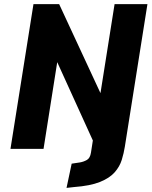

<svg xmlns="http://www.w3.org/2000/svg" viewBox="-20 -725 738 935"><path d="M304 190 329 72 369 66Q387 63 403 54Q419 45 423 18L443 -110L448 -6L252 -437H261L192 0H31L143 -705H268L476 -257H467L538 -705H698L588 -11Q583 21 573 53.5Q563 86 538.5 114Q514 142 467 161Q420 180 340 186Z"/></svg>

Font: Nunito Sans 7pt Condensed Black
Style: Italic
Weight: 900
Width: 3
Italic angle: -9°
Designer: Vernon Adams
Foundry: Vernon Adams
Version: Version 3.101;gftools[0.9.27]